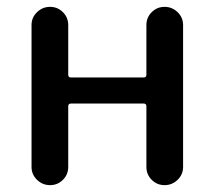

<svg xmlns="http://www.w3.org/2000/svg" viewBox="-20 -540 626 560"><path d="M72 -53V-467Q72 -489 88 -504.5Q104 -520 126 -520Q148 -520 163.5 -504.5Q179 -489 179 -467V-322Q179 -314 187 -314H399Q407 -314 407 -322V-467Q407 -489 422.5 -504.5Q438 -520 460 -520Q482 -520 498 -504.5Q514 -489 514 -467V-53Q514 -31 498 -15.5Q482 0 460 0Q438 0 422.5 -15.5Q407 -31 407 -53V-230Q407 -238 399 -238H187Q179 -238 179 -230V-53Q179 -31 163.5 -15.5Q148 0 126 0Q104 0 88 -15.5Q72 -31 72 -53Z"/></svg>

Font: Rounded Mplus 1c Medium
Style: Regular
Weight: 500
Version: Version 1.059.20150529